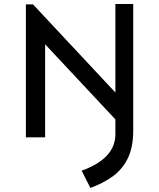

<svg xmlns="http://www.w3.org/2000/svg" viewBox="-20 -676 783 945"><path d="M107.4 0V-654.3H142.6L630.9 -131.8L598.6 -34.2L202.1 -458V0ZM424.8 249 381.8 164.1Q547.9 104.5 547.9 -15.6V-656.2H635.7V-33.2Q635.7 49.8 608.4 104.5Q581.1 159.2 533.7 192.9Q486.3 226.6 424.8 249Z"/></svg>

Font: Sen
Style: Regular
Weight: 400
Designer: Kosal Sen, Philatype
Foundry: Philatype
Version: Version 2.000;gftools[0.9.31]